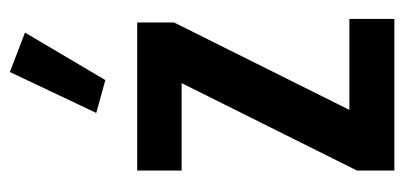

<svg xmlns="http://www.w3.org/2000/svg" viewBox="-230 -570 801 380"><g transform="rotate(-90 170.0 -380.5)"><path d="M22 0V-74L195 -421H22V-509H315V-436L142 -89H322V0ZM201 -572 136 -590 217 -761 295 -731Z"/></g></svg>

Font: Special Gothic Condensed Medium
Style: Regular
Weight: 500
Width: 3
Designer: Alistair McCready
Foundry: Monolith
Version: Version 1.000; ttfautohint (v1.8.4.7-5d5b)